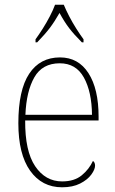

<svg xmlns="http://www.w3.org/2000/svg" viewBox="-20 -786 489 816"><path d="M244 10Q158 10 108 -60.5Q58 -131 58 -262Q58 -403 104 -472.5Q150 -542 235 -542Q313 -542 356 -475Q399 -408 399 -290V-274H87Q86 -144 129.5 -79.5Q173 -15 244 -15Q296 -15 327.5 -41Q359 -67 375 -102Q384 -96 384 -82Q384 -66 368 -44Q352 -22 320.5 -6Q289 10 244 10ZM371 -298Q370 -396 336.5 -456.5Q303 -517 234 -517Q160 -517 126 -457.5Q92 -398 88 -298ZM131 -619Q145 -638 161.5 -664Q178 -690 192 -717Q206 -744 214 -766H251Q260 -744 274 -717Q288 -690 304.5 -664Q321 -638 335 -619V-606H328Q294 -640 273.5 -667Q253 -694 233 -731Q212 -694 191.5 -667Q171 -640 138 -606H131Z"/></svg>

Font: Noto Serif Lao SemiCondensed Thin
Style: Regular
Weight: 100
Width: 4
Designer: Monotype Design Team
Foundry: Monotype Imaging Inc.
Version: Version 2.003; ttfautohint (v1.8.4.7-5d5b)